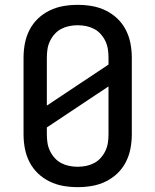

<svg xmlns="http://www.w3.org/2000/svg" viewBox="-20 -763 640 791"><path d="M300 8Q270 8 241 3Q212 -2 185 -15Q158 -28 136.5 -48.5Q115 -69 101.5 -95.5Q88 -122 82.5 -151Q77 -180 77 -210V-525Q77 -555 82.5 -584Q88 -613 101.5 -639.5Q115 -666 136.5 -686.5Q158 -707 185 -720Q212 -733 241 -738Q270 -743 300 -743Q330 -743 359 -738Q388 -733 415 -720Q442 -707 463.5 -686.5Q485 -666 498.5 -639.5Q512 -613 517.5 -584Q523 -555 523 -525V-210Q523 -180 517.5 -151Q512 -122 498.5 -95.5Q485 -69 463.5 -48.5Q442 -28 415 -15Q388 -2 359 3Q330 8 300 8ZM173 -328 427 -497V-525Q427 -543 424.5 -560Q422 -577 414.5 -593Q407 -609 395 -622.5Q383 -636 367.5 -644Q352 -652 335 -655.5Q318 -659 300 -659Q282 -659 265 -655.5Q248 -652 232.5 -644Q217 -636 205 -622.5Q193 -609 185.5 -593Q178 -577 175.5 -560Q173 -543 173 -525ZM300 -76Q318 -76 335 -79.5Q352 -83 367.5 -91Q383 -99 395 -112.5Q407 -126 414.5 -142Q422 -158 424.5 -175Q427 -192 427 -210V-407L173 -238V-210Q173 -192 175.5 -175Q178 -158 185.5 -142Q193 -126 205 -112.5Q217 -99 232.5 -91Q248 -83 265 -79.5Q282 -76 300 -76Z"/></svg>

Font: Iosevka Medium Extended
Style: Regular
Weight: 500
Width: 7
Monospace: yes
Designer: Belleve Invis
Foundry: Belleve Invis
Version: Version 32.5.0; ttfautohint (v1.8.4)